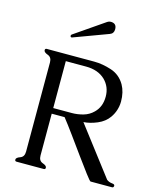

<svg xmlns="http://www.w3.org/2000/svg" viewBox="-134 -1032 937 1127"><g transform="rotate(15 334.0 -468.5)"><path d="M202.6 -789.1Q200.7 -788.1 199.2 -788.1Q190.9 -788.1 190.9 -796.9Q190.9 -800.8 194.3 -804.2L377.4 -930.2Q386.7 -936.5 397.5 -936.5Q433.6 -936.5 433.6 -900.4Q433.6 -874.5 410.6 -866.2ZM616.7 -35.2Q630.4 -23.9 652.3 -22Q666 -20.5 666 -11.7V-10.3Q664.6 0 655.8 0H525.4Q521 0 492.2 -38.1Q463.4 -76.2 425.3 -128.9Q387.2 -181.6 347.2 -236.8Q307.1 -292 280.3 -325.7H202.1V-71.3Q202.1 -39.6 226.6 -31Q251 -22.5 251 -10.3Q251 0 241.2 0H75.7Q65.4 0 65.4 -10.3Q65.4 -22.5 89.8 -31Q114.3 -39.6 114.3 -71.3V-613.8Q114.3 -645 89.8 -653.8Q65.4 -662.6 65.4 -675.3Q65.4 -685.5 75.7 -685.5H363.8Q414.1 -685.5 468.8 -667.7Q523.4 -649.9 553.2 -598.6Q576.7 -557.1 576.7 -499Q575.7 -443.8 544.9 -399.9Q520.5 -365.2 477.1 -346.9Q433.6 -328.6 394.5 -326.2ZM202.1 -645V-359.9H315.4Q349.1 -359.9 383.8 -369.6Q418.5 -379.4 443.4 -404.3Q482.4 -441.9 482.4 -503.9Q482.4 -563.5 441.9 -603.5Q398.4 -645 325.2 -645Z"/></g></svg>

Font: Caudex
Style: Regular
Weight: 400
Version: Version 1.01